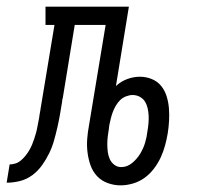

<svg xmlns="http://www.w3.org/2000/svg" viewBox="-76 -550 596 578"><path d="M287 8Q267 8 248 1Q229 -6 216 -20Q203 -34 196.5 -52.5Q190 -71 187.5 -91Q185 -111 186.5 -131.5Q188 -152 192 -173L242 -475H149L113 -255Q112 -252 111.5 -249.5Q111 -247 111 -244Q108 -225 104.5 -205Q101 -185 96.5 -165.5Q92 -146 86.5 -126.5Q81 -107 72 -88.5Q63 -70 50.5 -52.5Q38 -35 21 -22.5Q4 -10 -16 -5Q-36 0 -56 0L-47 -55Q-38 -55 -29 -58Q-20 -61 -12.5 -67.5Q-5 -74 1 -81.5Q7 -89 12 -97.5Q17 -106 20.5 -114.5Q24 -123 27 -132Q30 -141 32.5 -150Q35 -159 36.5 -168Q38 -177 40 -186Q42 -195 43 -204Q44 -208 44.5 -212.5Q45 -217 46 -221V-222Q48 -233 49.5 -243Q51 -253 53 -264L88 -475H61V-530H312L273 -291Q288 -305 307 -312Q326 -319 345 -319Q364 -319 381 -312Q398 -305 409 -291.5Q420 -278 425.5 -260.5Q431 -243 432.5 -224.5Q434 -206 433 -187Q432 -168 429 -149Q426 -131 421 -112.5Q416 -94 408 -76.5Q400 -59 387.5 -42.5Q375 -26 359 -14.5Q343 -3 324 2.5Q305 8 287 8ZM289 -47Q307 -47 322 -59.5Q337 -72 346.5 -88Q356 -104 361 -121Q366 -138 368 -156Q370 -167 371 -179Q372 -191 371.5 -202Q371 -213 368.5 -224Q366 -235 360.5 -244Q355 -253 345 -258.5Q335 -264 323 -264Q314 -264 303.5 -260Q293 -256 285.5 -248.5Q278 -241 272.5 -231.5Q267 -222 263.5 -212.5Q260 -203 257.5 -193Q255 -183 253 -173L252 -164Q250 -152 248.5 -140Q247 -128 247 -116Q247 -104 248.5 -92.5Q250 -81 254.5 -71Q259 -61 268 -54Q277 -47 289 -47Z"/></svg>

Font: Iosevka Slab Light
Style: Italic
Weight: 300
Italic angle: -9°
Monospace: yes
Designer: Belleve Invis
Foundry: Belleve Invis
Version: Version 11.1.1; ttfautohint (v1.8.3)